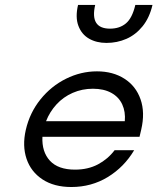

<svg xmlns="http://www.w3.org/2000/svg" viewBox="-20 -751 641 782"><path d="M85 -221.7Q101.1 -292 144.8 -346.2Q188.5 -400.4 249 -430.4Q309.6 -460.4 375 -460.4Q439.9 -460.4 486.8 -430.4Q533.7 -400.4 552.5 -346.4Q571.3 -292.5 555.2 -223.1L548.3 -193.8H152.8Q149.9 -132.8 183.3 -96.4Q216.8 -60.1 285.6 -60.1Q338.4 -60.1 378.9 -81.5Q419.4 -103 446.8 -139.2H526.4Q485.8 -70.8 419.2 -30Q352.5 10.7 270.5 10.7Q200.2 10.7 153.1 -20.3Q106 -51.3 88.1 -104.2Q70.3 -157.2 85 -221.7ZM488.3 -257.3Q491.7 -295.9 477.8 -325.9Q463.9 -356 433.3 -372.8Q402.8 -389.6 358.4 -389.6Q314.5 -389.6 276.1 -372.8Q237.8 -356 210.2 -325.9Q182.6 -295.9 167.5 -257.3ZM297.9 -731H367.7Q345.2 -634.3 428.2 -634.3Q467.3 -634.3 492.9 -655.8Q518.6 -677.2 531.2 -731H601.1Q588.9 -678.7 560.8 -644Q532.7 -609.4 494.9 -592.8Q457 -576.2 413.6 -576.2Q373 -576.2 342.8 -593.5Q312.5 -610.8 299.3 -645.8Q286.1 -680.7 297.9 -731Z"/></svg>

Font: Glacial Indifference
Style: Italic
Weight: 400
Designer: Alfredo Marco Pradil
Foundry: Alfredo Marco Pradil
Version: Version 1.312